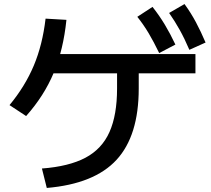

<svg xmlns="http://www.w3.org/2000/svg" viewBox="-20 -875 1040 948"><path d="M187 -43Q320 -53 401.5 -96Q483 -139 520.5 -223Q558 -307 558 -438V-593H665V-438Q665 -205 555.5 -86Q446 33 211 53ZM27 -356Q104 -449 147 -551.5Q190 -654 205 -783L308 -777Q293 -630 245.5 -516Q198 -402 109 -302ZM213 -513V-608H945V-513ZM766 -613Q739 -669 714 -711Q689 -753 658 -792L733 -841Q767 -798 794 -753Q821 -708 846 -655ZM915 -629Q891 -685 867 -728Q843 -771 815 -811L891 -855Q923 -811 947.5 -765Q972 -719 995 -665Z"/></svg>

Font: M PLUS 2 Medium
Style: Regular
Weight: 500
Designer: Coji Morishita
Foundry: UNDERFOREST DESIGN
Version: Version 1.001